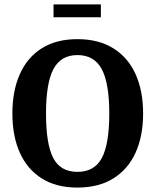

<svg xmlns="http://www.w3.org/2000/svg" viewBox="-20 -837 703 868"><path d="M222 -759V-817H436V-759ZM330 11Q234 11 168.5 -30.5Q103 -72 69.5 -147Q36 -222 36 -324Q36 -426 69.5 -501.5Q103 -577 168.5 -618.5Q234 -660 330 -660Q426 -660 492.5 -618.5Q559 -577 593 -501.5Q627 -426 627 -324Q627 -222 593 -147Q559 -72 492.5 -30.5Q426 11 330 11ZM330 -60Q407 -60 440.5 -123Q474 -186 474 -324Q474 -461 440 -524.5Q406 -588 330 -588Q255 -588 221.5 -524.5Q188 -461 188 -324Q188 -186 220.5 -123Q253 -60 330 -60Z"/></svg>

Font: Arsenal SC
Style: Bold
Weight: 700
Designer: Andrij Shevchenko
Foundry: Stairsfor
Version: Version 2.001; ttfautohint (v1.8.4.7-5d5b)